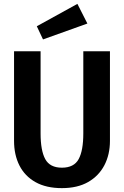

<svg xmlns="http://www.w3.org/2000/svg" viewBox="-20 -956 640 991"><path d="M547.5 -691.5V-229Q547.5 -158.5 518.8 -103.2Q490 -48 435 -16.5Q380 15 299.5 15Q218.5 15 163.5 -15.8Q108.5 -46.5 80.5 -101.5Q52.5 -156.5 52.5 -229V-691.5H189.5V-267.5Q189.5 -179 213.5 -134.8Q237.5 -90.5 299.5 -90.5Q362 -90.5 386 -134.8Q410 -179 410 -267.5V-691.5ZM379.5 -936 431 -834.5 202 -752.5 170 -820.5Z"/></svg>

Font: Fira Code Light SemiBold
Style: Regular
Weight: 600
Monospace: yes
Version: Version 5.002